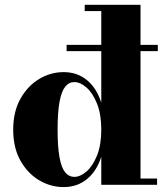

<svg xmlns="http://www.w3.org/2000/svg" viewBox="-20 -770 694 800"><path d="M257.5 -557V-583H637.5V-557ZM245 9.5Q191 9.5 143 -19Q95 -47.5 65 -101Q35 -154.5 35 -229.5Q35 -304.5 65 -358.2Q95 -412 143 -440.8Q191 -469.5 245 -469.5Q302 -469.5 342.5 -436Q383 -402.5 402 -342V-724H333V-750H565.5V-26H634.5V0H402V-117Q383 -57 342.5 -23.8Q302 9.5 245 9.5ZM289.5 -33Q314.5 -33 340.5 -55.5Q366.5 -78 384.2 -122Q402 -166 402 -229.5Q402 -294 384.2 -338.2Q366.5 -382.5 340.5 -405.2Q314.5 -428 289.5 -428Q267 -428 251.5 -408.5Q236 -389 228 -345.5Q220 -302 220 -229.5Q220 -157.5 228 -114.2Q236 -71 251.5 -52Q267 -33 289.5 -33Z"/></svg>

Font: Bodoni Moda 9pt ExtraBold
Style: Regular
Weight: 800
Designer: Owen Earl
Foundry: indestructible type
Version: Version 2.005